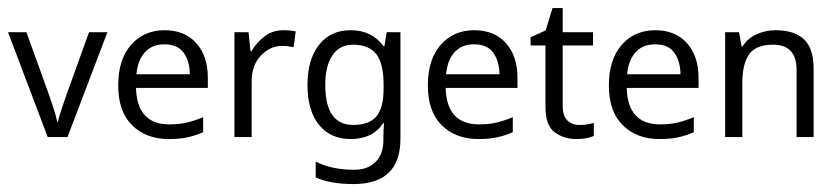

<svg xmlns="http://www.w3.org/2000/svg" viewBox="-20 -342 2089 479"><path d="M99.1 0 0 -261.7H45.9L101.6 -107.4Q107.4 -91.3 114 -70.8Q120.6 -50.3 122.6 -38.1H124.5Q127 -50.3 134 -71Q141.1 -91.8 146.5 -107.4L202.1 -261.7H248L148.4 0Z M390.6 -266.6Q440.9 -266.6 469.7 -234.4Q498.5 -202.1 498.5 -148.4V-122.6H319.3Q321.8 -31.7 402.8 -31.7Q427.7 -31.7 447 -36.4Q466.3 -41 486.8 -49.8V-12.2Q466.8 -3.4 447.3 0.7Q427.7 4.9 400.9 4.9Q344.7 4.9 309.8 -29.3Q274.9 -63.5 274.9 -128.9Q274.9 -193.4 306.9 -230Q338.9 -266.6 390.6 -266.6ZM390.1 -231.4Q359.4 -231.4 341.6 -211.7Q323.7 -191.9 320.3 -156.7H453.6Q453.1 -189.9 438 -210.7Q422.9 -231.4 390.1 -231.4Z M687 -266.6Q704.6 -266.6 717.8 -263.7L712.4 -224.1Q697.8 -227.5 684.1 -227.5Q653.8 -227.5 630.9 -203.4Q607.9 -179.2 607.9 -139.6V0H564.9V-261.7H600.1L605 -213.9H606.9Q619.6 -235.4 639.6 -251Q659.7 -266.6 687 -266.6Z M854.5 -266.6Q907.7 -266.6 936.5 -227.1H939L944.8 -261.7H979V4.4Q979 117.2 861.8 117.2Q804.2 117.2 767.6 100.6V61Q806.2 81.5 864.3 81.5Q897.9 81.5 917.2 61.8Q936.5 42 936.5 7.8V-2.4Q936.5 -8.3 937 -19.3Q937.5 -30.3 938 -34.7H936Q909.7 4.9 855 4.9Q804.2 4.9 775.6 -30.8Q747.1 -66.4 747.1 -130.4Q747.1 -192.9 775.6 -229.7Q804.2 -266.6 854.5 -266.6ZM860.4 -230.5Q827.6 -230.5 809.6 -204.3Q791.5 -178.2 791.5 -129.9Q791.5 -30.3 861.3 -30.3Q900.9 -30.3 918.9 -51.5Q937 -72.8 937 -120.1V-130.4Q937 -184.1 918.5 -207.3Q899.9 -230.5 860.4 -230.5Z M1163.1 -266.6Q1213.4 -266.6 1242.2 -234.4Q1271 -202.1 1271 -148.4V-122.6H1091.8Q1094.2 -31.7 1175.3 -31.7Q1200.2 -31.7 1219.5 -36.4Q1238.8 -41 1259.3 -49.8V-12.2Q1239.3 -3.4 1219.7 0.7Q1200.2 4.9 1173.3 4.9Q1117.2 4.9 1082.3 -29.3Q1047.4 -63.5 1047.4 -128.9Q1047.4 -193.4 1079.3 -230Q1111.3 -266.6 1163.1 -266.6ZM1162.6 -231.4Q1131.8 -231.4 1114 -211.7Q1096.2 -191.9 1092.8 -156.7H1226.1Q1225.6 -189.9 1210.4 -210.7Q1195.3 -231.4 1162.6 -231.4Z M1424.8 -30.3Q1446.3 -30.3 1461.4 -35.6V-2.9Q1444.8 4.9 1417.5 4.9Q1386.7 4.9 1363.8 -12Q1340.8 -28.8 1340.8 -76.2V-228.5H1303.7V-249L1341.3 -266.1L1358.4 -321.8H1383.8V-261.7H1459.5V-228.5H1383.8V-77.1Q1383.8 -53.2 1395.3 -41.7Q1406.7 -30.3 1424.8 -30.3Z M1614.7 -266.6Q1665 -266.6 1693.8 -234.4Q1722.7 -202.1 1722.7 -148.4V-122.6H1543.5Q1545.9 -31.7 1627 -31.7Q1651.9 -31.7 1671.1 -36.4Q1690.4 -41 1710.9 -49.8V-12.2Q1690.9 -3.4 1671.4 0.7Q1651.9 4.9 1625 4.9Q1568.8 4.9 1533.9 -29.3Q1499 -63.5 1499 -128.9Q1499 -193.4 1531 -230Q1563 -266.6 1614.7 -266.6ZM1614.3 -231.4Q1583.5 -231.4 1565.7 -211.7Q1547.9 -191.9 1544.4 -156.7H1677.7Q1677.2 -189.9 1662.1 -210.7Q1647 -231.4 1614.3 -231.4Z M1915 -266.6Q1961.9 -266.6 1985.8 -243.9Q2009.8 -221.2 2009.8 -170.4V0H1967.3V-167.5Q1967.3 -230.5 1908.7 -230.5Q1865.2 -230.5 1848.6 -206.1Q1832 -181.6 1832 -135.7V0H1789.1V-261.7H1823.7L1830.1 -226.1H1832.5Q1845.2 -246.6 1867.7 -256.6Q1890.1 -266.6 1915 -266.6Z"/></svg>

Font: NotoSansOldHungarianUI
Style: Regular
Weight: 400
Designer: Monotype Design Team
Foundry: Monotype Imaging Inc.
Version: Version 1001.000; ttfautohint (v1.8.4.7-5d5b)